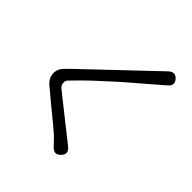

<svg xmlns="http://www.w3.org/2000/svg" viewBox="-79 -930 1159 1159"><g transform="rotate(-45 500.0 -350.5)"><path d="M914 -84Q881 -54 850 -91L674 -295Q658 -313 642 -331Q538 -447 481 -502Q463 -519 446 -536Q434 -548 415.5 -546Q397 -544 386 -531Q371 -513 356 -494L166 -254Q135 -215 101 -247Q66 -279 102 -313L117 -327Q134 -343 151 -360Q168 -377 272 -505L317 -559Q332 -578 348 -596Q373 -626 410 -629.5Q447 -633 478 -604Q496 -587 513 -569L913 -148Q946 -113 914 -84Z"/></g></svg>

Font: Resource Han Rounded JP Normal
Style: Regular
Weight: 350
Designer: Cyano Hao (round all glyphs); Ryoko NISHIZUKA 西塚涼子 (kana, bopomofo & ideographs); Paul D. Hunt (Latin, Greek & Cyrillic)
Foundry: Cyano Hao
Version: 0.990